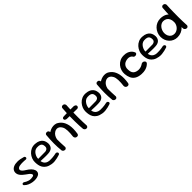

<svg xmlns="http://www.w3.org/2000/svg" viewBox="403 -2188 3741 3741"><g transform="rotate(-45 2273.0 -318.0)"><path d="M239 -72Q299 -74 313.5 -91.5Q328 -109 302 -141Q291 -155 269 -171Q247 -187 221.5 -205.5Q196 -224 171.5 -245.5Q147 -267 129 -293Q111 -319 106 -350Q100 -391 118.5 -424.5Q137 -458 180 -477.5Q223 -497 289 -496.5Q355 -496 443 -469Q443 -469 446.5 -466.5Q450 -464 454 -459Q458 -454 461 -447Q464 -440 462 -431Q460 -423 455.5 -418.5Q451 -414 445.5 -411.5Q440 -409 436 -409Q432 -409 432 -409Q432 -409 421 -410Q410 -411 392 -412Q374 -413 352 -413.5Q330 -414 307.5 -412.5Q285 -411 265 -407Q245 -403 232 -395Q214 -383 207.5 -369Q201 -355 206.5 -338.5Q212 -322 231.5 -303Q251 -284 286 -263Q336 -233 370 -199Q404 -165 416 -129.5Q428 -94 413 -59Q403 -36 373 -21Q343 -6 302 -1.5Q261 3 216 -3.5Q171 -10 127.5 -29Q84 -48 52 -81Q52 -81 49.5 -84Q47 -87 45 -92.5Q43 -98 43.5 -104.5Q44 -111 49 -117Q55 -124 62.5 -125.5Q70 -127 77 -126Q84 -125 88.5 -123.5Q93 -122 93 -122Q93 -122 105 -114Q117 -106 137.5 -95.5Q158 -85 184.5 -78Q211 -71 239 -72Z M724 10Q658 -1 617.5 -27.5Q577 -54 555.5 -89.5Q534 -125 526.5 -166Q519 -207 519 -247Q518 -292 535.5 -337.5Q553 -383 586.5 -421Q620 -459 667.5 -480Q715 -501 773 -497Q832 -493 869 -474.5Q906 -456 926.5 -429Q947 -402 954.5 -372Q962 -342 963 -315Q962 -265 936.5 -231.5Q911 -198 857 -186Q841 -183 816.5 -181.5Q792 -180 764.5 -180Q737 -180 710.5 -181Q684 -182 661.5 -183Q639 -184 625.5 -184.5Q612 -185 612 -185Q615 -157 630 -130.5Q645 -104 673.5 -87Q702 -70 745 -67Q782 -66 814 -68Q846 -70 870.5 -74Q895 -78 908 -81Q921 -84 921 -84Q921 -84 926.5 -84.5Q932 -85 939.5 -84Q947 -83 955 -78.5Q963 -74 968 -63Q974 -53 972.5 -45.5Q971 -38 967 -32.5Q963 -27 959.5 -24.5Q956 -22 956 -22Q956 -22 935 -15Q914 -8 879.5 0.5Q845 9 804 13Q763 17 724 10ZM612 -247 808 -249Q808 -249 815 -250.5Q822 -252 832.5 -255Q843 -258 853.5 -266Q864 -274 871 -287.5Q878 -301 878 -322Q878 -357 866 -380Q854 -403 826 -413.5Q798 -424 748 -421Q713 -419 686.5 -399.5Q660 -380 642.5 -352Q625 -324 617 -295.5Q609 -267 612 -247Z M1439 -19Q1422 -24 1413 -33Q1404 -42 1401 -51.5Q1398 -61 1397.5 -68.5Q1397 -76 1397 -76Q1408 -160 1405.5 -229.5Q1403 -299 1381 -338Q1361 -375 1334 -391.5Q1307 -408 1278 -406.5Q1249 -405 1220 -387Q1186 -365 1167 -333Q1148 -301 1140.5 -265Q1133 -229 1132 -195Q1133 -163 1133 -137Q1133 -111 1134 -91Q1135 -71 1136 -58Q1136 -58 1135.5 -54Q1135 -50 1133 -44Q1131 -38 1124.5 -33Q1118 -28 1104 -27Q1092 -26 1083 -32Q1074 -38 1068.5 -44Q1063 -50 1063 -50Q1052 -68 1051.5 -85Q1051 -102 1052.5 -123Q1054 -144 1049 -174Q1047 -211 1047.5 -241.5Q1048 -272 1052 -299.5Q1056 -327 1065 -351Q1074 -375 1090 -398Q1110 -424 1139 -445Q1168 -466 1202.5 -479Q1237 -492 1274 -494Q1311 -496 1348 -484Q1373 -473 1396.5 -455.5Q1420 -438 1440 -414Q1460 -390 1475 -357.5Q1490 -325 1500 -282Q1510 -229 1509 -174Q1508 -119 1498 -54Q1498 -54 1496 -47Q1494 -40 1488.5 -32Q1483 -24 1471 -19.5Q1459 -15 1439 -19ZM1100 -1Q1086 -2 1076.5 -7.5Q1067 -13 1061 -20.5Q1055 -28 1052.5 -33Q1050 -38 1050 -38Q1044 -92 1041.5 -143Q1039 -194 1039 -244.5Q1039 -295 1042 -349Q1045 -403 1050 -463Q1050 -463 1051 -468.5Q1052 -474 1056.5 -481Q1061 -488 1070.5 -493.5Q1080 -499 1097 -498Q1114 -498 1124 -491Q1134 -484 1138.5 -474.5Q1143 -465 1144.5 -458Q1146 -451 1146 -451Q1143 -401 1141 -353Q1139 -305 1139 -255Q1139 -205 1140.5 -151.5Q1142 -98 1146 -39Q1146 -39 1145 -33Q1144 -27 1139.5 -19.5Q1135 -12 1126 -6Q1117 0 1100 -1Z M1696 0Q1680 0 1669 -6.5Q1658 -13 1652.5 -21.5Q1647 -30 1644.5 -36Q1642 -42 1642 -42Q1638 -85 1635 -141.5Q1632 -198 1631.5 -260.5Q1631 -323 1632 -386Q1633 -449 1636 -508Q1639 -567 1643 -616Q1643 -616 1644.5 -621.5Q1646 -627 1651 -634Q1656 -641 1665.5 -646Q1675 -651 1691 -649Q1709 -648 1718.5 -641Q1728 -634 1732.5 -625Q1737 -616 1738.5 -609Q1740 -602 1740 -602Q1737 -563 1735.5 -509Q1734 -455 1733 -393.5Q1732 -332 1732 -269Q1732 -206 1734 -146.5Q1736 -87 1739 -38Q1739 -38 1737.5 -32.5Q1736 -27 1732.5 -19.5Q1729 -12 1720 -6Q1711 0 1696 0ZM1833 -399Q1754 -400 1683 -401.5Q1612 -403 1557 -404Q1557 -404 1549.5 -405Q1542 -406 1532 -410Q1522 -414 1514 -421.5Q1506 -429 1505 -443Q1504 -455 1508 -462Q1512 -469 1519 -472.5Q1526 -476 1530.5 -477.5Q1535 -479 1535 -479Q1543 -480 1565 -481Q1587 -482 1618 -482.5Q1649 -483 1684.5 -483.5Q1720 -484 1756 -484Q1792 -484 1824 -484Q1824 -484 1829.5 -483Q1835 -482 1843 -479.5Q1851 -477 1859 -472Q1867 -467 1872 -459Q1877 -451 1877 -438Q1876 -423 1869 -414.5Q1862 -406 1854 -403Q1846 -400 1839.5 -399.5Q1833 -399 1833 -399Z M2119 10Q2053 -1 2012.5 -27.5Q1972 -54 1950.5 -89.5Q1929 -125 1921.5 -166Q1914 -207 1914 -247Q1913 -292 1930.5 -337.5Q1948 -383 1981.5 -421Q2015 -459 2062.5 -480Q2110 -501 2168 -497Q2227 -493 2264 -474.5Q2301 -456 2321.5 -429Q2342 -402 2349.5 -372Q2357 -342 2358 -315Q2357 -265 2331.5 -231.5Q2306 -198 2252 -186Q2236 -183 2211.5 -181.5Q2187 -180 2159.5 -180Q2132 -180 2105.5 -181Q2079 -182 2056.5 -183Q2034 -184 2020.5 -184.5Q2007 -185 2007 -185Q2010 -157 2025 -130.5Q2040 -104 2068.5 -87Q2097 -70 2140 -67Q2177 -66 2209 -68Q2241 -70 2265.5 -74Q2290 -78 2303 -81Q2316 -84 2316 -84Q2316 -84 2321.5 -84.5Q2327 -85 2334.5 -84Q2342 -83 2350 -78.5Q2358 -74 2363 -63Q2369 -53 2367.5 -45.5Q2366 -38 2362 -32.5Q2358 -27 2354.5 -24.5Q2351 -22 2351 -22Q2351 -22 2330 -15Q2309 -8 2274.5 0.5Q2240 9 2199 13Q2158 17 2119 10ZM2007 -247 2203 -249Q2203 -249 2210 -250.5Q2217 -252 2227.5 -255Q2238 -258 2248.5 -266Q2259 -274 2266 -287.5Q2273 -301 2273 -322Q2273 -357 2261 -380Q2249 -403 2221 -413.5Q2193 -424 2143 -421Q2108 -419 2081.5 -399.5Q2055 -380 2037.5 -352Q2020 -324 2012 -295.5Q2004 -267 2007 -247Z M2834 -19Q2817 -24 2808 -33Q2799 -42 2796 -51.5Q2793 -61 2792.5 -68.5Q2792 -76 2792 -76Q2803 -160 2800.5 -229.5Q2798 -299 2776 -338Q2756 -375 2729 -391.5Q2702 -408 2673 -406.5Q2644 -405 2615 -387Q2581 -365 2562 -333Q2543 -301 2535.5 -265Q2528 -229 2527 -195Q2528 -163 2528 -137Q2528 -111 2529 -91Q2530 -71 2531 -58Q2531 -58 2530.5 -54Q2530 -50 2528 -44Q2526 -38 2519.5 -33Q2513 -28 2499 -27Q2487 -26 2478 -32Q2469 -38 2463.5 -44Q2458 -50 2458 -50Q2447 -68 2446.5 -85Q2446 -102 2447.5 -123Q2449 -144 2444 -174Q2442 -211 2442.5 -241.5Q2443 -272 2447 -299.5Q2451 -327 2460 -351Q2469 -375 2485 -398Q2505 -424 2534 -445Q2563 -466 2597.5 -479Q2632 -492 2669 -494Q2706 -496 2743 -484Q2768 -473 2791.5 -455.5Q2815 -438 2835 -414Q2855 -390 2870 -357.5Q2885 -325 2895 -282Q2905 -229 2904 -174Q2903 -119 2893 -54Q2893 -54 2891 -47Q2889 -40 2883.5 -32Q2878 -24 2866 -19.5Q2854 -15 2834 -19ZM2495 -1Q2481 -2 2471.5 -7.5Q2462 -13 2456 -20.5Q2450 -28 2447.5 -33Q2445 -38 2445 -38Q2439 -92 2436.5 -143Q2434 -194 2434 -244.5Q2434 -295 2437 -349Q2440 -403 2445 -463Q2445 -463 2446 -468.5Q2447 -474 2451.5 -481Q2456 -488 2465.5 -493.5Q2475 -499 2492 -498Q2509 -498 2519 -491Q2529 -484 2533.5 -474.5Q2538 -465 2539.5 -458Q2541 -451 2541 -451Q2538 -401 2536 -353Q2534 -305 2534 -255Q2534 -205 2535.5 -151.5Q2537 -98 2541 -39Q2541 -39 2540 -33Q2539 -27 2534.5 -19.5Q2530 -12 2521 -6Q2512 0 2495 -1Z M3205 9Q3123 4 3073 -26.5Q3023 -57 2999 -108.5Q2975 -160 2970 -225Q2966 -277 2981.5 -325.5Q2997 -374 3029.5 -412.5Q3062 -451 3109 -473.5Q3156 -496 3216 -495Q3266 -495 3300.5 -482.5Q3335 -470 3358 -451.5Q3381 -433 3393.5 -415Q3406 -397 3411 -384.5Q3416 -372 3416 -372Q3416 -372 3416 -366Q3416 -360 3412.5 -351.5Q3409 -343 3397 -336Q3386 -329 3373 -328Q3360 -327 3349 -330Q3338 -333 3333 -338Q3333 -338 3327.5 -347Q3322 -356 3310.5 -367Q3299 -378 3279.5 -387Q3260 -396 3232 -396Q3200 -395 3171 -386Q3142 -377 3120 -357.5Q3098 -338 3086 -308Q3074 -278 3077 -236Q3078 -185 3095 -154.5Q3112 -124 3141.5 -109.5Q3171 -95 3210 -91Q3240 -89 3266 -95Q3292 -101 3312 -111Q3332 -121 3343.5 -128.5Q3355 -136 3357 -137Q3370 -141 3382 -140Q3394 -139 3404.5 -133.5Q3415 -128 3423 -118Q3432 -107 3432.5 -97Q3433 -87 3431 -80.5Q3429 -74 3429 -74Q3429 -74 3417 -60.5Q3405 -47 3378.5 -29.5Q3352 -12 3309.5 0Q3267 12 3205 9Z M3680 10Q3614 -1 3573.5 -27.5Q3533 -54 3511.5 -89.5Q3490 -125 3482.5 -166Q3475 -207 3475 -247Q3474 -292 3491.5 -337.5Q3509 -383 3542.5 -421Q3576 -459 3623.5 -480Q3671 -501 3729 -497Q3788 -493 3825 -474.5Q3862 -456 3882.5 -429Q3903 -402 3910.5 -372Q3918 -342 3919 -315Q3918 -265 3892.5 -231.5Q3867 -198 3813 -186Q3797 -183 3772.5 -181.5Q3748 -180 3720.5 -180Q3693 -180 3666.5 -181Q3640 -182 3617.5 -183Q3595 -184 3581.5 -184.5Q3568 -185 3568 -185Q3571 -157 3586 -130.5Q3601 -104 3629.5 -87Q3658 -70 3701 -67Q3738 -66 3770 -68Q3802 -70 3826.5 -74Q3851 -78 3864 -81Q3877 -84 3877 -84Q3877 -84 3882.5 -84.5Q3888 -85 3895.5 -84Q3903 -83 3911 -78.5Q3919 -74 3924 -63Q3930 -53 3928.5 -45.5Q3927 -38 3923 -32.5Q3919 -27 3915.5 -24.5Q3912 -22 3912 -22Q3912 -22 3891 -15Q3870 -8 3835.5 0.5Q3801 9 3760 13Q3719 17 3680 10ZM3568 -247 3764 -249Q3764 -249 3771 -250.5Q3778 -252 3788.5 -255Q3799 -258 3809.5 -266Q3820 -274 3827 -287.5Q3834 -301 3834 -322Q3834 -357 3822 -380Q3810 -403 3782 -413.5Q3754 -424 3704 -421Q3669 -419 3642.5 -399.5Q3616 -380 3598.5 -352Q3581 -324 3573 -295.5Q3565 -267 3568 -247Z M4208 -2Q4157 -2 4114.5 -20.5Q4072 -39 4041 -72Q4010 -105 3993 -149Q3976 -193 3976 -243Q3976 -296 3995.5 -342.5Q4015 -389 4048.5 -424.5Q4082 -460 4126.5 -479.5Q4171 -499 4223 -500Q4296 -500 4349 -473.5Q4402 -447 4430.5 -391.5Q4459 -336 4459 -250Q4459 -200 4441.5 -155.5Q4424 -111 4391 -77Q4358 -43 4312 -23Q4266 -3 4208 -2ZM4212 -92Q4243 -92 4271.5 -105.5Q4300 -119 4321.5 -142Q4343 -165 4356 -195.5Q4369 -226 4369 -259Q4369 -315 4350.5 -351.5Q4332 -388 4300.5 -405.5Q4269 -423 4228 -423Q4198 -423 4170.5 -407.5Q4143 -392 4122.5 -366Q4102 -340 4090.5 -307.5Q4079 -275 4079 -242Q4079 -199 4095.5 -164.5Q4112 -130 4142 -111Q4172 -92 4212 -92ZM4459 0Q4442 0 4431.5 -6.5Q4421 -13 4415 -21.5Q4409 -30 4406.5 -36Q4404 -42 4404 -42Q4400 -85 4397.5 -141.5Q4395 -198 4394 -260.5Q4393 -323 4394.5 -386Q4396 -449 4399 -508Q4402 -567 4406 -616Q4406 -616 4407.5 -621.5Q4409 -627 4414 -634Q4419 -641 4428.5 -646Q4438 -651 4455 -649Q4472 -648 4481.5 -641Q4491 -634 4495.5 -625Q4500 -616 4501.5 -609Q4503 -602 4503 -602Q4500 -563 4498.5 -509Q4497 -455 4496 -393.5Q4495 -332 4495 -269Q4495 -206 4497 -146.5Q4499 -87 4502 -38Q4502 -38 4500.5 -32.5Q4499 -27 4495.5 -19.5Q4492 -12 4483 -6Q4474 0 4459 0Z"/></g></svg>

Font: Sour Gummy
Style: Regular
Weight: 400
Designer: Stefie Justprince
Foundry: Eifetstype
Version: Version 1.000